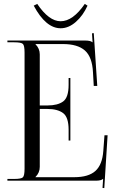

<svg xmlns="http://www.w3.org/2000/svg" viewBox="-20 -927 592 985"><path d="M153 -898 171 -907Q231 -818 291 -818Q354 -818 415 -907L429 -898Q406 -847 369 -814.5Q332 -782 291 -782Q215 -782 153 -898ZM341 -206H332V-261Q332 -326 303.5 -347Q275 -368 224 -368H184V-71Q184 -41 162 -19V-18H361Q434 -18 469.5 -50Q505 -82 510 -153L516 -233H532L515 38L506 37L509 -9H508Q499 0 471 0H18V-9H53Q89 -9 97.5 -17.5Q106 -26 106 -62V-657Q106 -693 97.5 -701.5Q89 -710 53 -710H18V-719H417Q445 -719 454 -710H455L452 -756L461 -757L479 -486H461L457 -556Q453 -635 415.5 -668Q378 -701 303 -701H162V-700Q184 -678 184 -648V-386H224Q276 -386 304 -406.5Q332 -427 332 -492V-527H341Z"/></svg>

Font: FoglihtenNo06
Style: Regular
Weight: 500
Designer: gluk (gluksza@wp.pl)
Foundry: gluk (gluksza@wp.pl)
Version: Version 0.76